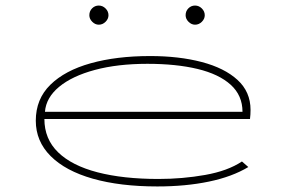

<svg xmlns="http://www.w3.org/2000/svg" viewBox="-20 -662 1040 692"><path d="M547 10Q413 10 314.5 -18Q216 -46 162.5 -99.5Q109 -153 109 -227Q109 -305 161.5 -356.5Q214 -408 307 -434Q400 -460 521 -460Q625 -460 707 -438.5Q789 -417 836 -374Q883 -331 883 -266Q883 -258 882.5 -249.5Q882 -241 881 -233H140Q140 -161 189.5 -113Q239 -65 331.5 -41Q424 -17 551 -17Q638 -17 719.5 -31.5Q801 -46 852 -80L875 -60Q817 -25 733 -7.5Q649 10 547 10ZM142 -259H854Q854 -318 811.5 -356.5Q769 -395 692 -413.5Q615 -432 511 -432Q404 -432 322 -410Q240 -388 193 -349Q146 -310 142 -259ZM336 -573Q323 -573 312.5 -583.5Q302 -594 302 -607Q302 -622 312 -632Q322 -642 336 -642Q350 -642 360.5 -631.5Q371 -621 371 -607Q371 -594 360.5 -583.5Q350 -573 336 -573ZM683 -573Q670 -573 659.5 -583.5Q649 -594 649 -607Q649 -622 659 -632Q669 -642 683 -642Q697 -642 707.5 -631.5Q718 -621 718 -607Q718 -594 707.5 -583.5Q697 -573 683 -573Z"/></svg>

Font: Inconsolata UltraExpanded ExtraLight
Style: Regular
Weight: 200
Width: 9
Monospace: yes
Designer: Raph Levien, Cyreal, Brenton Simpson
Foundry: Raph Levien, Cyreal, Google
Version: Version 3.001; ttfautohint (v1.8.2.53-6de2)